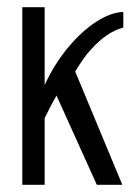

<svg xmlns="http://www.w3.org/2000/svg" viewBox="-20 -515 391 535"><path d="M42.1 0V-495H104.4V-278.1Q132.5 -338.4 170.8 -384Q209.1 -429.7 249.8 -455.4Q290.5 -481.1 323.6 -481.6V-438.3Q297.7 -431 275.9 -415.5Q254 -399.9 235.2 -378.9Q222.1 -365.1 211 -349Q200 -332.9 189.6 -315.6L320.9 0H249.8L137.5 -248.7Q128 -232.6 118.4 -213.7Q108.8 -194.8 104.4 -185.6V0Z"/></svg>

Font: Alumni Sans Thin
Style: Regular
Weight: 100
Designer: Robert E. Leuschke
Foundry: Robert E. Leuschke
Version: Version 1.018